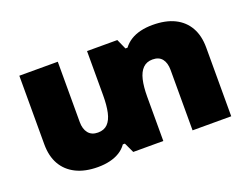

<svg xmlns="http://www.w3.org/2000/svg" viewBox="-86 -695 1152 882"><g transform="rotate(-20 489.5 -254.0)"><path d="M718 -518Q782 -518 825.5 -496.5Q869 -475 892 -434.5Q915 -394 915 -336V0H726V-295Q726 -330 710.5 -349.5Q695 -369 664 -369Q635 -369 617 -351Q599 -333 591 -299Q583 -265 583 -216V0H436L413 -49H403Q389 -29 368 -16Q347 -3 320 3.5Q293 10 261 10Q198 10 154 -12Q110 -34 87 -74.5Q64 -115 64 -173V-508H252V-213Q252 -179 268 -159Q284 -139 315 -139Q345 -139 362.5 -157Q380 -175 387.5 -209Q395 -243 395 -292V-508H543L565 -459H575Q590 -479 611 -492Q632 -505 659 -511.5Q686 -518 718 -518Z"/></g></svg>

Font: Noto Sans Armenian Black
Style: Regular
Weight: 900
Version: Version 2.007